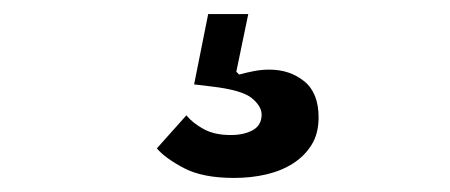

<svg xmlns="http://www.w3.org/2000/svg" viewBox="-20 -44 640 273"><path d="M203 167 245 120Q254 131 269.5 139.5Q285 148 308 148Q327 148 339.5 141Q352 134 352 119Q352 107 338 95.5Q324 84 281 79L256 76L276 -24H333L316 58L320 62Q331 59 341.5 57Q352 55 363 55Q392 55 412.5 71.5Q433 88 433 123Q433 146 423 162Q413 178 396.5 188.5Q380 199 358.5 204Q337 209 313 209Q268 209 241.5 195Q215 181 203 167Z"/></svg>

Font: IBM Plaex Mono Medium
Style: Regular
Weight: 500
Designer: Mike Abbink, Paul van der Laan, Pieter van Rosmalen
Foundry: Bold Monday
Version: Version 2.003